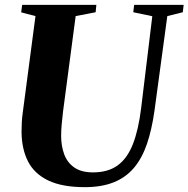

<svg xmlns="http://www.w3.org/2000/svg" viewBox="-20 -763 778 793"><path d="M671 -696.5 618 -305.5Q607 -227.5 586.8 -168.2Q566.5 -109 533 -69.5Q499.5 -30 449.5 -10Q399.5 10 330.5 10Q237 10 179.5 -17.5Q122 -45 95.8 -96.2Q69.5 -147.5 69 -218.5Q69 -237.5 70 -257.2Q71 -277 74 -298L126.5 -696.5L67.5 -712L71.5 -743H378L375 -712.5L292.5 -696.5L240.5 -303.5Q237 -275.5 234.8 -249.5Q232.5 -223.5 232.5 -201.5Q232.5 -160.5 245 -126.2Q257.5 -92 286.5 -71.5Q315.5 -51 364.5 -51Q426 -51 465.8 -79.8Q505.5 -108.5 528.8 -167.5Q552 -226.5 563 -317L609 -696L530.5 -712.5L534 -743H738.5L735 -712.5Z"/></svg>

Font: Merriweather 96pt ExtraBold
Style: Italic
Weight: 800
Italic angle: -7.8°
Version: Version 2.101